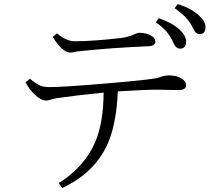

<svg xmlns="http://www.w3.org/2000/svg" viewBox="-20 -881 1040 939"><path d="M556.2 -434.1Q548.8 -254.9 495.1 -154.3Q429.2 -28.8 284.2 38.6L267.1 14.6Q394.5 -65.4 446.8 -189Q485.8 -282.7 486.8 -428.2Q339.8 -413.1 253.9 -400.4Q235.8 -397 226.1 -393.1Q211.9 -389.2 206.1 -389.2Q180.2 -389.2 149.4 -418.9Q123.5 -443.4 105 -478L126 -496.1Q159.2 -469.7 176.8 -462.4Q194.8 -455.1 222.2 -455.1Q294.4 -455.1 526.9 -475.1Q732.9 -493.2 753.9 -501Q783.2 -512.2 805.2 -512.2Q844.2 -512.2 868.2 -497.1Q890.1 -483.4 890.1 -462.4Q890.1 -440.4 850.1 -440.4L751 -442.4Q690.4 -442.4 556.2 -434.1ZM258.8 -717.8Q304.2 -679.2 345.7 -679.2Q432.1 -679.2 568.8 -694.8Q607.9 -699.7 633.8 -711.9Q651.9 -720.7 662.6 -720.7Q692.4 -720.7 716.8 -708Q739.7 -695.8 739.7 -678.7Q739.7 -656.2 705.6 -654.8Q525.4 -647.5 361.8 -629.9Q351.1 -628.9 341.8 -626Q335 -624 323.7 -624Q285.2 -624 237.8 -700.7ZM756.8 -792Q821.8 -769.5 858.4 -735.8Q890.1 -706.5 890.1 -678.2Q890.1 -643.1 860.4 -643.1Q839.4 -643.1 827.1 -673.8Q803.7 -730 742.2 -772ZM849.1 -860.8Q912.6 -841.8 951.7 -806.6Q984.9 -776.9 984.9 -749Q984.9 -713.9 956.1 -713.9Q936.5 -713.9 921.9 -747.1Q899.4 -796.4 834 -840.8Z"/></svg>

Font: I.Ming
Style: Regular
Weight: 400
Designer: Ichiten Fonts Project
Version: Version 5.10 Mar 24, 2018